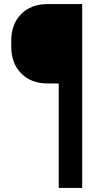

<svg xmlns="http://www.w3.org/2000/svg" viewBox="-20 -770 516 940"><path d="M382.5 150H267.5V-361.5H212.5Q132 -361.5 83.5 -411Q35 -460.5 35 -541.5V-570Q35 -651.5 83.5 -700.8Q132 -750 212.5 -750H382.5Z"/></svg>

Font: Mohave Light SemiBold
Style: Regular
Weight: 600
Version: Version 2.003